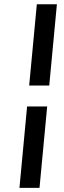

<svg xmlns="http://www.w3.org/2000/svg" viewBox="-20 -786 308 928"><path d="M74 122 111 -271.5H208L171 122ZM121 -372.5 158 -765.5H255L218 -372.5Z"/></svg>

Font: Karla SemiBold
Style: Italic
Weight: 600
Italic angle: -8°
Designer: Jonathan Pinhorn
Version: Version 2.004;gftools[0.9.33]